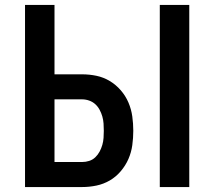

<svg xmlns="http://www.w3.org/2000/svg" viewBox="-20 -755 865 775"><path d="M625 0V-735H744V0ZM81 0V-735H200V-455H311Q341 -455 369.5 -449Q398 -443 423 -428Q448 -413 467.5 -390.5Q487 -368 498.5 -341Q510 -314 514 -285Q518 -256 518 -227Q518 -198 514 -169Q510 -140 498.5 -113.5Q487 -87 467.5 -64Q448 -41 423 -26.5Q398 -12 369.5 -6Q341 0 311 0ZM200 -101H311Q326 -101 340 -105.5Q354 -110 364.5 -120Q375 -130 382 -143Q389 -156 393 -170Q397 -184 398 -198.5Q399 -213 399 -227Q399 -242 398 -256.5Q397 -271 393 -285Q389 -299 382 -312Q375 -325 364.5 -334.5Q354 -344 340 -349Q326 -354 311 -354H200Z"/></svg>

Font: Iosevka Book
Style: Bold
Weight: 700
Designer: Belleve Invis
Foundry: Belleve Invis
Version: Version 28.0.7; ttfautohint (v1.8.3)